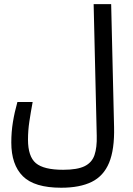

<svg xmlns="http://www.w3.org/2000/svg" viewBox="-20 -713 626 904"><path d="M268.1 170.9Q142.1 170.9 87.6 116.7Q33.2 62.5 33.2 -42Q33.2 -91.8 40.8 -138.2Q48.3 -184.6 62 -232.9H133.8Q124.5 -183.1 118.2 -140.6Q111.8 -98.1 111.8 -55.7Q111.8 23.9 148.9 55.2Q186 86.4 277.3 86.4Q344.2 86.4 378.7 69.3Q413.1 52.2 425 16.8Q437 -18.6 435.5 -74.2L420.9 -693.4H503.4L517.1 -114.3Q519.5 -9.3 493.7 53.2Q467.8 115.7 411.9 143.3Q356 170.9 268.1 170.9Z"/></svg>

Font: Cascadia Mono NF SemiLight
Style: Regular
Weight: 350
Monospace: yes
Designer: Aaron Bell
Foundry: Saja Typeworks
Version: Version 2404.023; ttfautohint (v1.8.4)